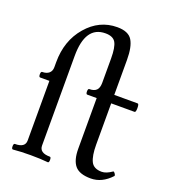

<svg xmlns="http://www.w3.org/2000/svg" viewBox="-135 -829 830 935"><g transform="rotate(20 280.0 -361.5)"><path d="M441.9 6.8Q383.3 6.8 359.6 -21.5Q335.9 -49.8 335.9 -108.9V-371.1H287.1Q280.3 -371.1 280.3 -385.5Q280.3 -399.9 287.1 -399.9Q312 -399.9 324 -411.9Q335.9 -423.8 335.9 -450.2V-576.2Q335.9 -634.3 322.3 -658.2Q308.6 -682.1 269 -682.1Q165 -682.1 165 -526.9V-63Q165 -24.9 219.2 -24.9Q225.6 -24.9 225.6 -10.5Q225.6 3.9 219.2 3.9Q179.7 0 128.9 0Q77.6 0 38.1 3.9Q31.2 3.9 31.2 -10.5Q31.2 -24.9 38.1 -24.9Q90.8 -24.9 90.8 -62V-371.1H43Q36.1 -371.1 36.1 -385.5Q36.1 -399.9 43 -399.9Q65.4 -399.9 78.1 -410.9Q90.8 -421.9 90.8 -441.9V-467.8Q90.8 -579.6 155.5 -654.8Q220.2 -730 313 -730Q370.6 -730 390.9 -697Q411.1 -664.1 411.1 -596.2V-415H532.2Q539.1 -415 539.1 -393.1Q539.1 -371.1 532.2 -371.1H411.1V-157.2Q411.1 -99.6 425.3 -70.8Q439.5 -42 481 -42Q504.4 -42 534.2 -63Q536.1 -64.5 540 -60.5Q543.9 -56.6 546.4 -51.3Q548.8 -45.9 546.9 -43.9Q500 6.8 441.9 6.8Z"/></g></svg>

Font: Junicode SmCond
Style: Regular
Weight: 400
Width: 4
Designer: Peter S. Baker
Version: Version 2.206